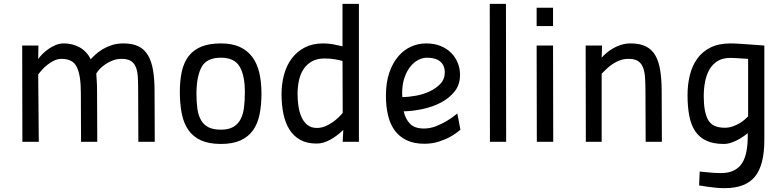

<svg xmlns="http://www.w3.org/2000/svg" viewBox="-20 -735 4053 995"><path d="M96 0 95 -499H179L178 -429Q187 -442 201 -456Q215 -470 232.5 -482Q250 -494 269.5 -502Q289 -510 310 -510Q355 -510 392 -490Q429 -470 450 -428Q461 -440 476.5 -454Q492 -468 513 -480.5Q534 -493 560.5 -501.5Q587 -510 620 -510Q666 -510 696.5 -495.5Q727 -481 746 -450Q765 -419 773 -372Q781 -325 781 -260L782 0H697L696 -254Q696 -298 694.5 -331Q693 -364 684.5 -386Q676 -408 658.5 -419Q641 -430 609 -430Q586 -430 565 -422Q544 -414 527 -402.5Q510 -391 497.5 -378Q485 -365 479 -354Q479 -344 481 -321.5Q483 -299 483 -256L484 0H400L399 -254Q399 -344 378.5 -387Q358 -430 299 -430Q279 -430 260.5 -421Q242 -412 226 -399.5Q210 -387 197.5 -373Q185 -359 178 -349L181 0Z M1125 -510Q1183 -510 1223 -491.5Q1263 -473 1288 -439Q1313 -405 1324 -357Q1335 -309 1335 -250Q1335 -190 1325 -141.5Q1315 -93 1291 -59.5Q1267 -26 1226.5 -7.5Q1186 11 1125 11Q1063 11 1022 -7.5Q981 -26 956.5 -61Q932 -96 922 -146Q912 -196 912 -259Q912 -319 922.5 -365.5Q933 -412 958 -444.5Q983 -477 1024 -493.5Q1065 -510 1125 -510ZM1125 -63Q1164 -63 1188.5 -77Q1213 -91 1226.5 -116.5Q1240 -142 1244.5 -178Q1249 -214 1249 -257Q1249 -345 1221.5 -390.5Q1194 -436 1125 -436Q1052 -436 1025.5 -389Q999 -342 998 -252Q998 -206 1003 -171Q1008 -136 1022 -112Q1036 -88 1060.5 -75.5Q1085 -63 1125 -63Z M1840 0H1756L1759 -62Q1729 -32 1692.5 -11.5Q1656 9 1621 9Q1570 9 1535.5 -10.5Q1501 -30 1479.5 -64.5Q1458 -99 1448.5 -146Q1439 -193 1439 -247Q1439 -300 1452 -348Q1465 -396 1492 -432Q1519 -468 1559.5 -489Q1600 -510 1654 -510Q1683 -510 1708.5 -505Q1734 -500 1755 -495V-715H1840ZM1622 -72Q1644 -72 1664 -80Q1684 -88 1701.5 -100Q1719 -112 1733 -125.5Q1747 -139 1756 -150L1755 -419Q1738 -424 1714 -428Q1690 -432 1662 -432Q1624 -432 1597.5 -417.5Q1571 -403 1554 -378Q1537 -353 1529.5 -319Q1522 -285 1522 -247Q1522 -217 1526.5 -186Q1531 -155 1542 -129.5Q1553 -104 1572.5 -88Q1592 -72 1622 -72Z M2177 -69Q2209 -69 2239.5 -81Q2270 -93 2295 -108Q2324 -125 2350 -147L2366 -63Q2342 -42 2313 -26Q2288 -12 2253.5 -1Q2219 10 2179 10Q2126 10 2088 -8Q2050 -26 2026 -58.5Q2002 -91 1991 -137Q1980 -183 1980 -239Q1980 -308 1997.5 -358.5Q2015 -409 2044 -443Q2073 -477 2110.5 -493.5Q2148 -510 2188 -510Q2230 -510 2262.5 -497Q2295 -484 2317.5 -461.5Q2340 -439 2352 -409.5Q2364 -380 2364 -347Q2364 -296 2336 -261Q2308 -226 2265 -203.5Q2222 -181 2170.5 -170Q2119 -159 2072 -158Q2081 -118 2105 -93.5Q2129 -69 2177 -69ZM2193 -436Q2170 -436 2147 -424Q2124 -412 2105.5 -388.5Q2087 -365 2075.5 -330.5Q2064 -296 2064 -250Q2064 -245 2064.5 -241Q2065 -237 2065 -232Q2097 -232 2135.5 -239Q2174 -246 2207 -261.5Q2240 -277 2262.5 -301Q2285 -325 2285 -360Q2285 -396 2261.5 -416Q2238 -436 2193 -436Z M2518 -715H2602L2603 0H2519Z M2761 -499H2846L2847 0H2762ZM2761 -695H2846V-600H2761Z M3016 0 3015 -499H3100L3098 -436Q3108 -448 3123.5 -461Q3139 -474 3158 -485Q3177 -496 3200 -503Q3223 -510 3248 -510Q3296 -510 3327 -494.5Q3358 -479 3376 -448Q3394 -417 3401.5 -370Q3409 -323 3409 -260L3410 0H3326L3325 -256Q3325 -298 3323 -330.5Q3321 -363 3312.5 -385Q3304 -407 3286.5 -418.5Q3269 -430 3238 -430Q3213 -430 3193 -422.5Q3173 -415 3156 -404Q3139 -393 3125 -379.5Q3111 -366 3098 -353V0Z M3766 -435Q3726 -435 3699.5 -419Q3673 -403 3657 -375.5Q3641 -348 3634 -312Q3627 -276 3627 -236Q3627 -155 3649.5 -114Q3672 -73 3736 -73Q3758 -73 3777.5 -80Q3797 -87 3813 -96.5Q3829 -106 3840 -116Q3851 -126 3857 -132V-430Q3840 -431 3823 -432Q3809 -433 3793 -434Q3777 -435 3766 -435ZM3736 240Q3714 240 3691 238Q3668 236 3648 233Q3625 230 3603 226L3606 154Q3627 156 3647 158Q3664 160 3683 161Q3702 162 3716 162Q3755 162 3782 149Q3809 136 3825 111.5Q3841 87 3848 51.5Q3855 16 3855 -29V-45Q3853 -43 3841 -34Q3829 -25 3812 -15Q3795 -5 3773.5 3Q3752 11 3731 11Q3677 11 3640.5 -6Q3604 -23 3582.5 -55.5Q3561 -88 3552 -135Q3543 -182 3543 -242Q3543 -297 3555 -345.5Q3567 -394 3593 -430.5Q3619 -467 3661.5 -488.5Q3704 -510 3765 -510Q3785 -510 3815 -508Q3845 -506 3873 -504Q3906 -501 3941 -499V-8Q3941 120 3892.5 180Q3844 240 3736 240Z"/></svg>

Font: Panefresco 500wt
Style: Regular
Weight: 700
Foundry: Campivisivi & Chank Co
Version: Version 1.001